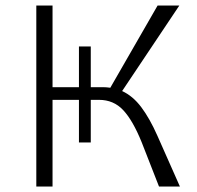

<svg xmlns="http://www.w3.org/2000/svg" viewBox="-20 -678 715 698"><path d="M634 0H558L495 -161Q463 -240 428 -277.5Q393 -315 340 -315H310V-160H267V-315H171V0H112V-658H171V-361H267V-509H310V-361H357Q367 -361 381 -359L553 -658H632L424 -347Q463 -329 493.5 -288.5Q524 -248 552 -185Z"/></svg>

Font: Isabella Sans
Style: Regular
Weight: 400
Designer: Original fonts by Christian Thalmann (Catharsis Fonts), Modifications by Cristiano Sobral
Version: Version 0.002;July 12, 2020;FontCreator 13.0.0.2655 64-bit; 